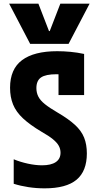

<svg xmlns="http://www.w3.org/2000/svg" viewBox="-20 -1020 540 1050"><path d="M30 -1000H190L248 -850H252L310 -1000H470L355 -780H145ZM224 10Q179 10 136 3.5Q93 -3 55 -15V-149Q91 -134 132.5 -125Q174 -116 210 -116Q259 -116 285 -133.5Q311 -151 311 -185Q311 -205 301.5 -222.5Q292 -240 269.5 -258.5Q247 -277 208 -299Q144 -337 106 -372.5Q68 -408 51.5 -448.5Q35 -489 35 -540Q35 -642 100.5 -691Q166 -740 293 -740Q328 -740 365.5 -736.5Q403 -733 440 -725V-500H300V-671L349 -610Q334 -612 318 -613Q302 -614 289 -614Q230 -614 204.5 -596.5Q179 -579 179 -538Q179 -513 189.5 -492Q200 -471 225.5 -450.5Q251 -430 294 -405Q354 -370 389.5 -337.5Q425 -305 440 -267.5Q455 -230 455 -181Q455 -84 398.5 -37Q342 10 224 10Z"/></svg>

Font: M PLUS Code Latin
Style: Bold
Weight: 700
Designer: Coji Morishita
Foundry: UNDERFOREST DESIGN
Version: Version 1.002; ttfautohint (v1.8.3)